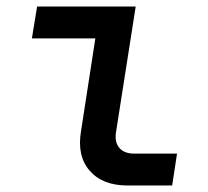

<svg xmlns="http://www.w3.org/2000/svg" viewBox="-20 -570 640 590"><path d="M372 0Q295 0 255.5 -45.5Q216 -91 229 -167L273 -452H78L94 -550H397L337 -167Q331 -135 346 -116.5Q361 -98 392 -98H524L509 0Z"/></svg>

Font: NKDuy Mono SemiBold
Style: Italic
Weight: 600
Italic angle: -9°
Monospace: yes
Designer: NKDuy
Foundry: NKDuy
Version: Version 2.251; ttfautohint (v1.8.4.7-5d5b)